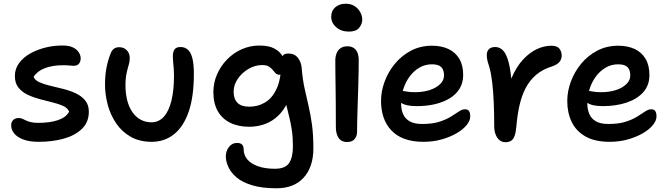

<svg xmlns="http://www.w3.org/2000/svg" viewBox="-20 -753 3599 1033"><path d="M188 10Q137 10 104 -3Q71 -16 55.5 -36Q40 -56 40 -79Q40 -96 50.5 -107Q61 -118 81 -118Q92 -118 100.5 -114Q109 -110 119.5 -105Q130 -100 145.5 -96Q161 -92 186 -92Q248 -92 291.5 -106.5Q335 -121 352 -152Q344 -172 320 -183Q296 -194 263 -202Q230 -210 194.5 -219.5Q159 -229 128.5 -243.5Q98 -258 79 -282Q60 -306 60 -344Q60 -383 83 -414Q106 -445 144 -466Q182 -487 228 -498Q274 -509 320 -508Q351 -508 372 -498Q393 -488 403.5 -472Q414 -456 414 -439Q414 -421 404.5 -410Q395 -399 376 -399Q367 -399 359.5 -400Q352 -401 343 -401.5Q334 -402 319 -402Q263 -402 222 -386.5Q181 -371 161 -340Q167 -322 191 -311Q215 -300 248.5 -292Q282 -284 318.5 -275Q355 -266 386.5 -251.5Q418 -237 438 -213Q458 -189 458 -152Q458 -96 421 -60Q384 -24 323 -7Q262 10 188 10Z M796 10Q731 10 683.5 -17Q636 -44 605.5 -88.5Q575 -133 560 -188Q545 -243 545 -298Q545 -346 552.5 -386.5Q560 -427 575 -465Q581 -481 592 -490Q603 -499 622 -499Q646 -499 662 -483Q678 -467 678 -441Q678 -425 674.5 -411.5Q671 -398 666.5 -382Q662 -366 658.5 -345.5Q655 -325 655 -295Q655 -250 664.5 -213Q674 -176 692.5 -149.5Q711 -123 737 -109Q763 -95 795 -95Q834 -95 861 -124.5Q888 -154 902 -210Q916 -266 916 -343Q916 -369 914.5 -387Q913 -405 911.5 -419.5Q910 -434 910 -450Q910 -474 919 -487Q928 -500 951 -500Q974 -500 990 -486.5Q1006 -473 1014.5 -441.5Q1023 -410 1023 -355Q1023 -232 995 -151.5Q967 -71 916 -30.5Q865 10 796 10Z M1468 260Q1389 260 1335.5 243.5Q1282 227 1252 201Q1222 175 1208.5 145Q1195 115 1195 89Q1195 59 1212 37.5Q1229 16 1255 16Q1274 16 1282.5 25Q1291 34 1291 51Q1291 81 1310.5 104.5Q1330 128 1368 141.5Q1406 155 1459 155Q1515 155 1535.5 124Q1556 93 1556 35Q1556 -14 1550 -54Q1544 -94 1534.5 -130.5Q1525 -167 1516.5 -203.5Q1508 -240 1503 -282L1548 -272Q1538 -218 1515.5 -180Q1493 -142 1462 -117.5Q1431 -93 1395 -82Q1359 -71 1321 -71Q1262 -71 1218.5 -92.5Q1175 -114 1151.5 -155.5Q1128 -197 1128 -257Q1128 -308 1148 -353.5Q1168 -399 1202.5 -434Q1237 -469 1281.5 -488.5Q1326 -508 1375 -508Q1427 -508 1457 -491.5Q1487 -475 1500.5 -449.5Q1514 -424 1514 -396Q1514 -379 1505 -365Q1496 -351 1484 -351Q1470 -351 1462.5 -359Q1455 -367 1447 -377Q1439 -387 1426.5 -395Q1414 -403 1391 -403Q1352 -403 1316.5 -382Q1281 -361 1259 -328.5Q1237 -296 1237 -260Q1237 -221 1257.5 -200Q1278 -179 1321 -179Q1369 -179 1408 -203Q1447 -227 1470 -279.5Q1493 -332 1493 -416Q1493 -441 1501 -453Q1509 -465 1531 -465Q1566 -465 1583.5 -441Q1601 -417 1603 -388Q1608 -327 1618.5 -278.5Q1629 -230 1640 -183.5Q1651 -137 1658.5 -82.5Q1666 -28 1666 45Q1666 145 1614 202.5Q1562 260 1468 260Z M1848 11Q1826 11 1813 1Q1800 -9 1793.5 -27.5Q1787 -46 1787 -71Q1787 -145 1786.5 -196.5Q1786 -248 1785.5 -286Q1785 -324 1784.5 -357Q1784 -390 1784 -427Q1784 -449 1791 -466.5Q1798 -484 1812.5 -494Q1827 -504 1850 -504Q1877 -504 1893 -486.5Q1909 -469 1910 -433Q1910 -412 1909.5 -373Q1909 -334 1907.5 -287.5Q1906 -241 1904.5 -193.5Q1903 -146 1902 -107Q1901 -68 1901 -44Q1901 -21 1888 -5Q1875 11 1848 11ZM1857 -583Q1816 -583 1789 -606.5Q1762 -630 1762 -663Q1762 -695 1784 -714Q1806 -733 1840 -733Q1868 -733 1888 -720Q1908 -707 1918.5 -687Q1929 -667 1929 -647Q1929 -624 1912.5 -603.5Q1896 -583 1857 -583Z M2258 10Q2199 10 2156 -6Q2113 -22 2085 -52Q2057 -82 2043.5 -122Q2030 -162 2030 -210Q2030 -262 2049.5 -314.5Q2069 -367 2105 -410.5Q2141 -454 2191.5 -480.5Q2242 -507 2304 -507Q2355 -507 2392.5 -489.5Q2430 -472 2451 -437Q2472 -402 2472 -349Q2472 -308 2453 -276.5Q2434 -245 2399.5 -224Q2365 -203 2320 -192.5Q2275 -182 2222 -182Q2164 -182 2138.5 -199.5Q2113 -217 2113 -239Q2113 -251 2119 -257.5Q2125 -264 2140 -264Q2151 -264 2167 -260.5Q2183 -257 2212 -257Q2257 -257 2292 -268.5Q2327 -280 2348 -300.5Q2369 -321 2369 -347Q2369 -377 2354 -392Q2339 -407 2304 -407Q2267 -407 2237 -389.5Q2207 -372 2184.5 -342Q2162 -312 2150 -274Q2138 -236 2138 -195Q2138 -164 2149 -139Q2160 -114 2184.5 -100Q2209 -86 2251 -86Q2307 -86 2344 -98Q2381 -110 2406 -125.5Q2431 -141 2448.5 -153Q2466 -165 2482 -165Q2497 -165 2503.5 -155.5Q2510 -146 2510 -126Q2510 -104 2490.5 -80Q2471 -56 2436.5 -36Q2402 -16 2356.5 -3Q2311 10 2258 10Z M2699 12Q2681 12 2667.5 1Q2654 -10 2646.5 -29.5Q2639 -49 2639 -74Q2639 -141 2636.5 -201Q2634 -261 2628 -311Q2622 -361 2612 -395Q2604 -419 2601.5 -431.5Q2599 -444 2599 -458Q2599 -476 2610 -488Q2621 -500 2645 -500Q2666 -500 2683 -485Q2700 -470 2712 -433.5Q2724 -397 2730.5 -333Q2737 -269 2736 -170L2695 -187Q2706 -273 2732.5 -334Q2759 -395 2794.5 -433Q2830 -471 2869 -489Q2908 -507 2946 -507Q2977 -507 2989.5 -491.5Q3002 -476 3002 -453Q3002 -435 2990.5 -420.5Q2979 -406 2951 -396Q2899 -380 2864 -350Q2829 -320 2807.5 -278Q2786 -236 2774.5 -184Q2763 -132 2758 -71Q2755 -38 2748 -20Q2741 -2 2729 5Q2717 12 2699 12Z M3260 10Q3181 10 3130.5 -18.5Q3080 -47 3056 -96.5Q3032 -146 3032 -210Q3032 -262 3051.5 -314.5Q3071 -367 3107 -410.5Q3143 -454 3193.5 -480.5Q3244 -507 3306 -507Q3357 -507 3394.5 -489.5Q3432 -472 3453 -437Q3474 -402 3474 -349Q3474 -294 3441 -257Q3408 -220 3351 -201Q3294 -182 3224 -182Q3166 -182 3140.5 -199.5Q3115 -217 3115 -239Q3115 -251 3121 -257.5Q3127 -264 3142 -264Q3153 -264 3169 -260.5Q3185 -257 3214 -257Q3259 -257 3294 -268.5Q3329 -280 3350 -300.5Q3371 -321 3371 -347Q3371 -377 3356 -392Q3341 -407 3306 -407Q3269 -407 3239 -389.5Q3209 -372 3186.5 -342Q3164 -312 3152 -274Q3140 -236 3140 -195Q3140 -164 3151 -139Q3162 -114 3186.5 -100Q3211 -86 3253 -86Q3309 -86 3346 -98Q3383 -110 3408 -125.5Q3433 -141 3450.5 -153Q3468 -165 3484 -165Q3499 -165 3505.5 -155.5Q3512 -146 3512 -126Q3512 -104 3492.5 -80Q3473 -56 3438.5 -36Q3404 -16 3358.5 -3Q3313 10 3260 10Z"/></svg>

Font: Shantell Sans Medium
Style: Regular
Weight: 500
Designer: Stephen Nixon, Anya Danilova, Shantell Martin
Foundry: Arrow Type
Version: Version 1.011;[c5ecc13dd]